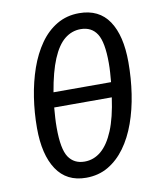

<svg xmlns="http://www.w3.org/2000/svg" viewBox="-85 -817 743 896"><g transform="rotate(-10 286.5 -369.0)"><path d="M350.9 -750.1Q445 -750.1 491.6 -680.7Q538.2 -611.2 538.2 -485.1Q538.2 -409.1 527.2 -336Q516.2 -263 493.6 -200Q471.1 -137 436.6 -89.5Q402.1 -42 356 -14.9Q310 12.1 250.9 12.1Q158.8 12.1 111.7 -58.9Q64.6 -129.8 64.6 -256Q64.6 -329 75.6 -400.5Q86.6 -472 108.6 -535.1Q130.7 -598.1 164.7 -646.6Q198.7 -695.1 245.3 -722.6Q291.8 -750.1 350.9 -750.1ZM433.3 -336.8H160.4Q158.4 -311.8 156.9 -289.2Q155.4 -266.7 155.4 -241.7Q155.4 -140.2 181.3 -101.8Q207.2 -63.5 257 -63.5Q300.7 -63.5 335.6 -92.9Q370.4 -122.3 395.4 -182.6Q420.3 -242.9 433.3 -336.8ZM344.8 -675.5Q303 -675.5 269.1 -648.2Q235.3 -620.8 210.4 -561.4Q185.5 -502.1 169.5 -407.2H442.3Q444.4 -431.3 445.9 -452.9Q447.4 -474.4 447.4 -497.4Q447.4 -596 422 -635.7Q396.6 -675.5 344.8 -675.5Z"/></g></svg>

Font: Fira Sans Variable
Style: Italic
Weight: 397
Italic angle: -8°
Designer: Carrois Corporate & Edenspiekermann AG
Foundry: Carrois Corporate GbR & Edenspiekermann AG
Version: Version 4.202